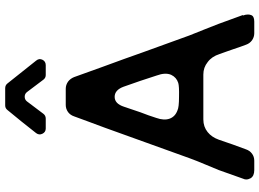

<svg xmlns="http://www.w3.org/2000/svg" viewBox="-150 -850 1000 740"><g transform="rotate(-90 350.0 -480.0)"><path d="M468.8 -803.7H430.7Q419.9 -803.7 413.1 -812.5Q395.5 -835.9 365.2 -876Q358.4 -884.8 347.2 -884.8Q335.9 -884.8 329.1 -876Q318.4 -862.3 281.2 -812.5Q274.4 -803.7 262.7 -803.7H224.6Q210.9 -803.7 204.6 -816.4Q198.2 -829.1 207 -840.8Q252 -898.4 295.9 -951.2Q302.7 -960 313.5 -960H379.9Q391.6 -960 398.4 -951.2L486.3 -840.8Q496.1 -829.1 489.7 -816.4Q483.4 -803.7 468.8 -803.7ZM422.9 -694.3Q437.5 -653.3 461.9 -585.9Q496.1 -493.2 517.6 -431.6Q572.3 -280.3 583 -251Q591.8 -228.5 606.4 -192.4Q621.1 -156.2 627.9 -137.7Q647.5 -83 662.1 -43.9H660.2Q664.1 -33.2 664.1 -24.4Q664.1 -18.6 662.1 -12.7Q658.2 0 636.7 0H591.8Q577.1 0 564.5 -8.8Q552.7 -17.6 547.9 -31.2Q541 -48.8 530.3 -81.1Q529.3 -83 522.5 -103.5Q515.6 -124 511.7 -133.8Q502 -164.1 480.5 -179.7Q460 -196.3 432.6 -196.3H259.8Q231.4 -196.3 210.9 -179.7Q191.4 -164.1 181.6 -136.7Q171.9 -109.4 163.1 -83Q146.5 -38.1 144.5 -32.2Q139.6 -17.6 127.9 -8.8Q116.2 0 100.6 0H64.5Q42 0 33.2 -13.7Q28.3 -22.5 28.3 -31.2Q28.3 -37.1 31.2 -43Q39.1 -64.5 64.5 -136.7Q71.3 -153.3 86.4 -189.5Q101.6 -225.6 110.4 -250Q155.3 -376 170.9 -418Q212.9 -533.2 227.5 -575.2Q240.2 -608.4 252.9 -643.6Q264.6 -675.8 271.5 -694.3Q276.4 -709 288.1 -717.8Q300.8 -726.6 315.4 -726.6H377.9Q392.6 -726.6 405.3 -717.8Q417 -709 422.9 -694.3ZM294.9 -295.9Q306.6 -290 347.7 -290Q387.7 -289.1 400.4 -293Q421.9 -299.8 431.6 -320.3Q441.4 -342.8 428.7 -377Q418 -411.1 408.2 -439.5Q401.4 -458 385.7 -503.9Q373 -538.1 346.7 -538.1Q320.3 -538.1 308.6 -502Q298.8 -472.7 287.1 -438.5Q274.4 -406.2 265.6 -377.9Q254.9 -347.7 262.7 -326.2Q270.5 -304.7 294.9 -295.9Z"/></g></svg>

Font: DeepSea
Style: Medium
Weight: 500
Designer: Stem
Version: Version 3.019;git-0a5106e0b